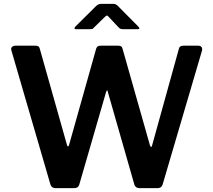

<svg xmlns="http://www.w3.org/2000/svg" viewBox="-20 -980 1111 1000"><path d="M1029.5 -735C1025.8 -739.7 1020 -742 1012 -742H936C922 -742 914 -737 912 -727L772 -222C771.3 -217.3 769.7 -215 767 -215C765 -215 763 -217.7 761 -223L618 -727C616.7 -732.3 614.3 -736.2 611 -738.5C607.7 -740.8 602.3 -742 595 -742H505C497.7 -742 492.3 -740.8 489 -738.5C485.7 -736.2 483 -732.3 481 -727L340 -226C338 -220 336 -217 334 -217C332 -217 330 -220.7 328 -228L187 -727C185.7 -732.3 183.3 -736.2 180 -738.5C176.7 -740.8 171.3 -742 164 -742H60C53.3 -742 48 -740.3 44 -737C40 -733.7 38 -729.3 38 -724L40 -715L243 -18C247 -6 256.3 0 271 0H365C373 0 379.2 -1.5 383.5 -4.5C387.8 -7.5 391 -12.3 393 -19L532 -499C534 -505.7 536 -509 538 -509C540 -509 541.3 -506 542 -500L680 -18C684 -6 693.3 0 708 0H800C814 0 823 -6.3 827 -19L1032 -716C1034 -724 1033.2 -730.3 1029.5 -735ZM550 -888 599 -836C603.7 -830.7 610.7 -828 620 -828H697C703 -828 706 -829.3 706 -832C706 -834.7 703.7 -838.3 699 -843L594 -949C586.7 -956.3 579 -960 571 -960H510C502.7 -960 496.8 -959 492.5 -957C488.2 -955 484 -952 480 -948L374 -843C370 -839 368 -835.7 368 -833C368 -829.7 370.7 -828 376 -828H448C454 -828 458.2 -828.3 460.5 -829C462.8 -829.7 465.7 -832 469 -836L522 -888C529.3 -895.3 534.3 -899 537 -899C539.7 -899 544 -895.3 550 -888Z"/></svg>

Font: Libre Franklin SemiBold
Style: Regular
Weight: 600
Designer: Pablo Impallari, Rodrigo Fuenzalida
Foundry: Impallari Type
Version: Version 1.002; ttfautohint (v1.5)